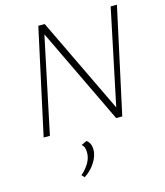

<svg xmlns="http://www.w3.org/2000/svg" viewBox="-136 -759 991 1156"><g transform="rotate(-15 360.0 -181.5)"><path d="M703 -658 560 0H522L235 -599L109 0H70L213 -658H253L539 -62L664 -658ZM231 278Q256 257 274 230.5Q292 204 297 177Q299 168 299 152Q299 117 279 103L314 87Q341 108 341 147Q341 186 315 227Q289 268 247 295Z"/></g></svg>

Font: Ysabeau Light
Style: Italic
Weight: 300
Italic angle: -12°
Designer: Christian Thalmann (Catharsis Fonts)
Version: Version 0.003